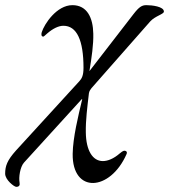

<svg xmlns="http://www.w3.org/2000/svg" viewBox="-138 -434 656 745"><path d="M-75 291C-64 291 -60 285 -62 275C-66 254 -60 214 -45 197L179 -49H181C165 18 145 100 144 163C143 240 179 277 224 276C268 275 321 237 353 164C357 155 351 151 346 151C343 151 340 150 327 161C303 182 280 191 261 191C222 191 196 151 195 80C194 34 201 -21 207 -72C208 -80 213 -87 217 -92L445 -351C464 -372 498 -379 498 -389C498 -409 451 -414 430 -414C413 -414 402 -408 379 -378L209 -158C218 -213 225 -262 224 -303C223 -365 200 -414 143 -414C82 -414 34 -341 24 -309C21 -299 23 -292 30 -292C32 -292 37 -297 45 -304C68 -324 90 -334 108 -334C160 -334 186 -278 186 -171C186 -140 179 -129 170 -119L-76 150C-110 188 -118 210 -118 240C-118 264 -83 291 -75 291Z"/></svg>

Font: EB Garamond
Style: Italic
Weight: 400
Italic angle: -17.2°
Designer: Georg Duffner and Octavio Pardo
Foundry: Georg Duffner
Version: Version 1.000;PS 001.000;hotconv 1.0.88;makeotf.lib2.5.64775